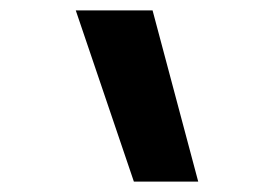

<svg xmlns="http://www.w3.org/2000/svg" viewBox="-20 -792 540 370"><path d="M238 -442 126 -772H274L362 -442Z"/></svg>

Font: Iosevka Extrabold
Style: Regular
Weight: 800
Monospace: yes
Designer: Belleve Invis
Foundry: Belleve Invis
Version: Version 32.5.0; ttfautohint (v1.8.4)